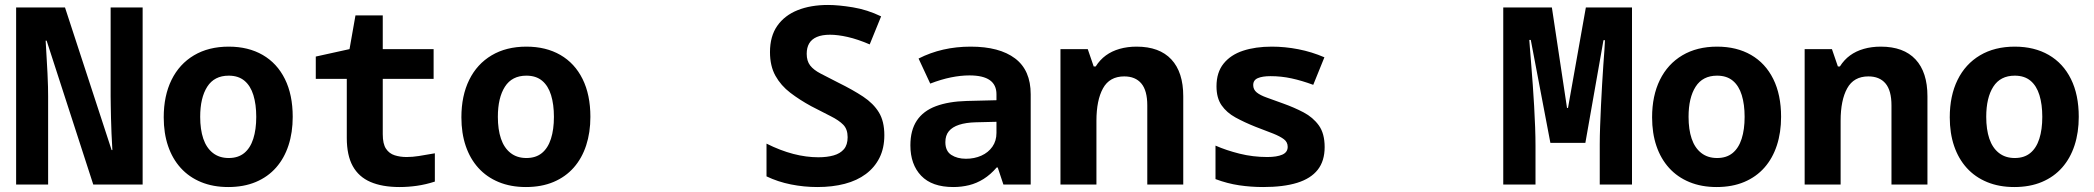

<svg xmlns="http://www.w3.org/2000/svg" viewBox="-20 -744 8440 774"><path d="M45 0V-714H242L430 -139H433Q431 -174 429.5 -206.5Q428 -239 427.5 -267.5Q427 -296 426.5 -318.5Q426 -341 426 -356V-714H555V0H356L168 -580H164Q166 -544 168 -510.5Q170 -477 171.5 -447.5Q173 -418 173.5 -394.5Q174 -371 174 -356V0Z M900 10Q839 10 790.5 -10Q742 -30 708.5 -67Q675 -104 657.5 -155.5Q640 -207 640 -271Q640 -358 671.5 -422Q703 -486 762 -521Q821 -556 902 -556Q981 -556 1039 -522.5Q1097 -489 1128.5 -425.5Q1160 -362 1160 -273Q1160 -210 1143 -158Q1126 -106 1093 -68.5Q1060 -31 1011.5 -10.5Q963 10 900 10ZM902 -107Q940 -107 964.5 -127Q989 -147 1001 -184.5Q1013 -222 1013 -273Q1013 -323 1001.5 -360.5Q990 -398 965.5 -418.5Q941 -439 902 -439Q844 -439 815.5 -394.5Q787 -350 787 -273Q787 -222 799.5 -185Q812 -148 838 -127.5Q864 -107 902 -107Z M1591 10Q1521 10 1473.5 -10.5Q1426 -31 1402 -74.5Q1378 -118 1378 -188V-426H1253V-516L1389 -546L1413 -682H1523V-546H1728V-426H1523V-203Q1523 -164 1536 -144.5Q1549 -125 1571 -118Q1593 -111 1619 -111Q1643 -111 1668 -115Q1693 -119 1733 -126V-12Q1696 0 1660.5 5Q1625 10 1591 10Z M2100 10Q2039 10 1990.5 -10Q1942 -30 1908.5 -67Q1875 -104 1857.5 -155.5Q1840 -207 1840 -271Q1840 -358 1871.5 -422Q1903 -486 1962 -521Q2021 -556 2102 -556Q2181 -556 2239 -522.5Q2297 -489 2328.5 -425.5Q2360 -362 2360 -273Q2360 -210 2343 -158Q2326 -106 2293 -68.5Q2260 -31 2211.5 -10.5Q2163 10 2100 10ZM2102 -107Q2140 -107 2164.5 -127Q2189 -147 2201 -184.5Q2213 -222 2213 -273Q2213 -323 2201.5 -360.5Q2190 -398 2165.5 -418.5Q2141 -439 2102 -439Q2044 -439 2015.5 -394.5Q1987 -350 1987 -273Q1987 -222 1999.5 -185Q2012 -148 2038 -127.5Q2064 -107 2102 -107Z M3275 10Q3221 10 3168.5 -0.5Q3116 -11 3070 -33V-165Q3126 -137 3178 -123.5Q3230 -110 3279 -110Q3314 -110 3340.5 -117.5Q3367 -125 3382 -142.5Q3397 -160 3397 -191Q3397 -223 3379.5 -241Q3362 -259 3329 -275.5Q3296 -292 3250 -316Q3204 -341 3166 -370Q3128 -399 3106 -438.5Q3084 -478 3084 -534Q3084 -598 3113.5 -640Q3143 -682 3195.5 -703Q3248 -724 3318 -724Q3360 -724 3418 -714.5Q3476 -705 3532 -678L3486 -565Q3437 -586 3397 -595Q3357 -604 3326 -604Q3294 -604 3273 -595Q3252 -586 3242 -569Q3232 -552 3232 -527Q3232 -498 3246 -480Q3260 -462 3288 -447.5Q3316 -433 3359 -411Q3418 -382 3459.5 -354.5Q3501 -327 3523 -291Q3545 -255 3545 -199Q3545 -147 3525.5 -108Q3506 -69 3470.5 -42.5Q3435 -16 3385.5 -3Q3336 10 3275 10Z M3823 10Q3737 10 3693.5 -35.5Q3650 -81 3650 -158Q3650 -219 3676 -258Q3702 -297 3753 -316Q3804 -335 3877 -337L3997 -340V-364Q3997 -402 3970 -421Q3943 -440 3888 -440Q3853 -440 3813.5 -432Q3774 -424 3730 -407L3683 -508Q3730 -532 3782.5 -544Q3835 -556 3893 -556Q4009 -556 4072 -508.5Q4135 -461 4135 -364V0H4025L4002 -69H3998Q3973 -40 3945 -22.5Q3917 -5 3886.5 2.5Q3856 10 3823 10ZM3874 -104Q3908 -104 3936 -116.5Q3964 -129 3980.5 -152.5Q3997 -176 3997 -208V-253L3914 -251Q3874 -250 3846.5 -241Q3819 -232 3805 -215Q3791 -198 3791 -171Q3791 -135 3815 -119.5Q3839 -104 3874 -104Z M4255 0V-546H4365L4389 -476H4397Q4414 -503 4438 -520.5Q4462 -538 4493.5 -547Q4525 -556 4562 -556Q4654 -556 4702 -504.5Q4750 -453 4750 -356V0H4605V-319Q4605 -379 4581 -407.5Q4557 -436 4512 -436Q4453 -436 4426.5 -388Q4400 -340 4400 -257V0Z M5072 10Q5023 10 4975.5 3Q4928 -4 4880 -22V-157Q4923 -138 4977 -124.5Q5031 -111 5089 -111Q5127 -111 5149 -120.5Q5171 -130 5171 -152Q5171 -171 5156 -182.5Q5141 -194 5112.5 -205.5Q5084 -217 5041 -233Q4996 -251 4960.5 -270.5Q4925 -290 4904.5 -319.5Q4884 -349 4884 -396Q4884 -452 4912.5 -487.5Q4941 -523 4991 -539.5Q5041 -556 5107 -556Q5160 -556 5214 -545.5Q5268 -535 5319 -513L5274 -402Q5228 -419 5186.5 -428Q5145 -437 5102 -437Q5069 -437 5050.5 -429Q5032 -421 5032 -401Q5032 -383 5046 -371.5Q5060 -360 5087 -350.5Q5114 -341 5152 -327Q5197 -311 5235 -291Q5273 -271 5296.5 -238.5Q5320 -206 5320 -151Q5320 -95 5292 -59.5Q5264 -24 5209 -7Q5154 10 5072 10Z M6040 0V-714H6236L6297 -309H6301L6373 -714H6559V0H6429V-163Q6429 -195 6430.5 -235.5Q6432 -276 6434 -319Q6436 -362 6438.5 -404Q6441 -446 6443.5 -482.5Q6446 -519 6448 -545Q6450 -571 6450 -582H6444L6371 -168H6230L6151 -583H6145Q6146 -570 6148 -543.5Q6150 -517 6153 -480.5Q6156 -444 6159 -402Q6162 -360 6164.5 -316.5Q6167 -273 6168.5 -231.5Q6170 -190 6170 -155V0Z M6900 10Q6839 10 6790.5 -10Q6742 -30 6708.5 -67Q6675 -104 6657.5 -155.5Q6640 -207 6640 -271Q6640 -358 6671.5 -422Q6703 -486 6762 -521Q6821 -556 6902 -556Q6981 -556 7039 -522.5Q7097 -489 7128.5 -425.5Q7160 -362 7160 -273Q7160 -210 7143 -158Q7126 -106 7093 -68.5Q7060 -31 7011.5 -10.5Q6963 10 6900 10ZM6902 -107Q6940 -107 6964.5 -127Q6989 -147 7001 -184.5Q7013 -222 7013 -273Q7013 -323 7001.5 -360.5Q6990 -398 6965.5 -418.5Q6941 -439 6902 -439Q6844 -439 6815.5 -394.5Q6787 -350 6787 -273Q6787 -222 6799.5 -185Q6812 -148 6838 -127.5Q6864 -107 6902 -107Z M7255 0V-546H7365L7389 -476H7397Q7414 -503 7438 -520.5Q7462 -538 7493.5 -547Q7525 -556 7562 -556Q7654 -556 7702 -504.5Q7750 -453 7750 -356V0H7605V-319Q7605 -379 7581 -407.5Q7557 -436 7512 -436Q7453 -436 7426.5 -388Q7400 -340 7400 -257V0Z M8100 10Q8039 10 7990.5 -10Q7942 -30 7908.5 -67Q7875 -104 7857.5 -155.5Q7840 -207 7840 -271Q7840 -358 7871.5 -422Q7903 -486 7962 -521Q8021 -556 8102 -556Q8181 -556 8239 -522.5Q8297 -489 8328.5 -425.5Q8360 -362 8360 -273Q8360 -210 8343 -158Q8326 -106 8293 -68.5Q8260 -31 8211.5 -10.5Q8163 10 8100 10ZM8102 -107Q8140 -107 8164.5 -127Q8189 -147 8201 -184.5Q8213 -222 8213 -273Q8213 -323 8201.5 -360.5Q8190 -398 8165.5 -418.5Q8141 -439 8102 -439Q8044 -439 8015.5 -394.5Q7987 -350 7987 -273Q7987 -222 7999.5 -185Q8012 -148 8038 -127.5Q8064 -107 8102 -107Z"/></svg>

Font: Noto Sans Mono
Style: Bold
Weight: 700
Designer: Monotype Design Team
Foundry: Monotype Imaging Inc.
Version: Version 2.014